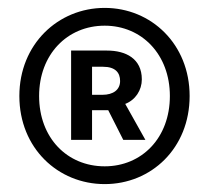

<svg xmlns="http://www.w3.org/2000/svg" viewBox="-20 -823 530 486"><path d="M245 -357C363 -357 460 -448 460 -580C460 -711 363 -803 245 -803C127 -803 29 -711 29 -580C29 -448 127 -357 245 -357ZM245 -402C150 -402 79 -474 79 -580C79 -685 150 -758 245 -758C339 -758 410 -685 410 -580C410 -474 339 -402 245 -402ZM160 -469H213V-544H254L292 -469H348L297 -560C323 -570 339 -595 339 -622C339 -675 298 -695 251 -695H160ZM213 -583V-654H241C272 -654 284 -639 284 -618C284 -596 267 -583 239 -583Z"/></svg>

Font: Noto Sans TC Medium
Style: Regular
Weight: 500
Designer: Ryoko NISHIZUKA 西塚涼子 (kana, bopomofo & ideographs); Paul D. Hunt (Latin, Greek & Cyrillic); Sandoll Communications 산돌커뮤니
Foundry: Adobe
Version: Version 2.004;hotconv 1.0.118;makeotfexe 2.5.65603